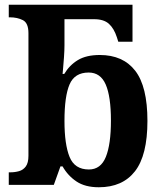

<svg xmlns="http://www.w3.org/2000/svg" viewBox="-20 -780 689 810"><path d="M397 10Q339 10 302.5 -14.5Q266 -39 244 -78H235L207 0H17V-53H24Q43 -53 60.5 -58Q78 -63 89 -78Q100 -93 100 -123V-640Q100 -683 76.5 -695Q53 -707 21 -707H17V-760H539V-604H479L473 -623Q461 -660 439.5 -679.5Q418 -699 377 -699H252V-589Q252 -568 250 -539.5Q248 -511 246 -489.5Q244 -468 244 -468H251Q273 -505 308.5 -526.5Q344 -548 401 -548Q499 -548 550.5 -481.5Q602 -415 602 -270Q602 -125 549.5 -57.5Q497 10 397 10ZM355 -65Q405 -65 426.5 -118Q448 -171 448 -271Q448 -373 426 -423.5Q404 -474 354 -474Q295 -474 273.5 -424Q252 -374 252 -270Q252 -171 273.5 -118Q295 -65 355 -65Z"/></svg>

Font: NotoSerif-Bold
Style: Regular
Weight: 700
Designer: Monotype Design Team
Foundry: Monotype Imaging Inc.
Version: Version 2.007; ttfautohint (v1.8) -l 8 -r 50 -G 200 -x 14 -D